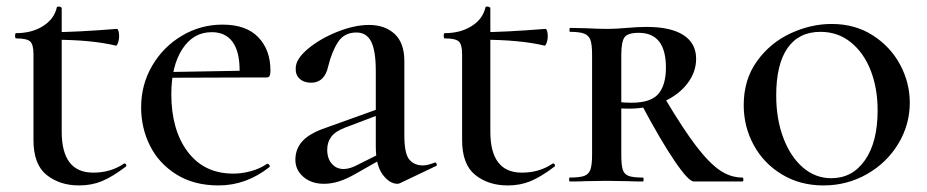

<svg xmlns="http://www.w3.org/2000/svg" viewBox="-20 -553 2824 585"><path d="M82 -126V-388Q82 -418 71.5 -427Q61 -436 29 -436Q26 -436 26 -444Q26 -452 29 -452Q77 -452 111 -473.5Q145 -495 153 -530Q153 -533 159 -533Q162 -533 165 -531.5Q168 -530 168 -529V-152Q168 -27 264 -27Q317 -27 357 -54L359 -55Q363 -55 364.5 -51Q366 -47 363 -45Q322 -14 290.5 -1Q259 12 221 12Q162 12 122 -20Q82 -52 82 -126ZM140 -432V-455Q210 -455 336 -465Q339 -465 341 -458.5Q343 -452 343 -442Q343 -432 339.5 -422.5Q336 -413 333 -414Q258 -432 140 -432Z M410 -226Q410 -295 443.5 -352.5Q477 -410 534 -444Q591 -478 658 -478Q730 -478 767 -439.5Q804 -401 804 -338Q804 -327 801.5 -322Q799 -317 792 -317H709Q710 -325 710 -340Q710 -396 688.5 -425.5Q667 -455 625 -455Q569 -455 535.5 -403.5Q502 -352 502 -266Q502 -157 552 -90.5Q602 -24 691 -24Q717 -24 744.5 -31.5Q772 -39 794 -54H795Q798 -54 800.5 -50.5Q803 -47 801 -44Q730 12 646 12Q571 12 517.5 -21.5Q464 -55 437 -109Q410 -163 410 -226ZM461 -333 747 -338V-317L462 -316Z M1191 7Q1167 7 1146 -21Q1125 -49 1125 -107V-337Q1125 -398 1111 -426Q1097 -454 1066 -454Q1029 -454 1010 -425Q991 -396 980 -351Q969 -301 928 -301Q906 -301 893 -313Q880 -325 881 -345Q881 -373 918 -404Q955 -435 1007.5 -456Q1060 -477 1104 -477Q1153 -477 1182.5 -449.5Q1212 -422 1212 -367V-141Q1212 -85 1227 -67Q1242 -49 1269 -49Q1282 -49 1303 -57L1305 -58Q1309 -58 1310.5 -53Q1312 -48 1308 -47L1199 5Q1195 7 1191 7ZM880 -66Q880 -100 902 -123.5Q924 -147 971 -163L1152 -228L1155 -211L1031 -164Q1002 -153 989.5 -136.5Q977 -120 977 -97Q977 -70 991 -54Q1005 -38 1027 -38Q1047 -38 1074 -53L1162 -97L1163 -80L1068 -26Q1037 -8 1013.5 -0.5Q990 7 967 7Q929 7 904.5 -14Q880 -35 880 -66Z M1388 -126V-388Q1388 -418 1377.5 -427Q1367 -436 1335 -436Q1332 -436 1332 -444Q1332 -452 1335 -452Q1383 -452 1417 -473.5Q1451 -495 1459 -530Q1459 -533 1465 -533Q1468 -533 1471 -531.5Q1474 -530 1474 -529V-152Q1474 -27 1570 -27Q1623 -27 1663 -54L1665 -55Q1669 -55 1670.5 -51Q1672 -47 1669 -45Q1628 -14 1596.5 -1Q1565 12 1527 12Q1468 12 1428 -20Q1388 -52 1388 -126ZM1446 -432V-455Q1516 -455 1642 -465Q1645 -465 1647 -458.5Q1649 -452 1649 -442Q1649 -432 1645.5 -422.5Q1642 -413 1639 -414Q1564 -432 1446 -432Z M1939 0Q1910 0 1893 -1L1827 -2L1765 -1Q1747 0 1716 0Q1714 0 1714 -6Q1714 -12 1716 -12Q1746 -12 1760 -17Q1774 -22 1779 -36.5Q1784 -51 1784 -81V-387Q1784 -417 1779 -431Q1774 -445 1760 -450.5Q1746 -456 1717 -456Q1715 -456 1715 -462Q1715 -468 1717 -468L1766 -467Q1804 -465 1827 -465Q1846 -465 1862 -466Q1878 -467 1890 -468Q1923 -471 1950 -471Q2024 -471 2062.5 -446Q2101 -421 2101 -374Q2101 -333 2074 -298Q2047 -263 2000 -242.5Q1953 -222 1897 -222Q1865 -222 1842 -226L1841 -247Q1866 -240 1904 -240Q1963 -240 1986 -267Q2009 -294 2009 -347Q2009 -453 1926 -453Q1893 -453 1883 -439.5Q1873 -426 1873 -385V-81Q1873 -50 1877.5 -36Q1882 -22 1895.5 -17Q1909 -12 1939 -12Q1941 -12 1941 -6Q1941 0 1939 0ZM2242 0H2094Q2078 0 2035.5 -62.5Q1993 -125 1936 -232L2006 -253Q2062 -159 2101.5 -107.5Q2141 -56 2173.5 -34Q2206 -12 2242 -12Q2245 -12 2245 -6Q2245 0 2242 0Z M2246 -233Q2246 -310 2286 -366Q2326 -422 2388 -451Q2450 -480 2514 -480Q2585 -480 2639 -445.5Q2693 -411 2722.5 -356Q2752 -301 2752 -240Q2752 -173 2717 -115Q2682 -57 2621.5 -22.5Q2561 12 2489 12Q2418 12 2362.5 -21.5Q2307 -55 2276.5 -111Q2246 -167 2246 -233ZM2654 -217Q2654 -284 2633 -338Q2612 -392 2572.5 -424Q2533 -456 2480 -456Q2414 -456 2379.5 -406.5Q2345 -357 2345 -262Q2345 -191 2366.5 -133.5Q2388 -76 2426 -43Q2464 -10 2513 -10Q2577 -10 2615.5 -65Q2654 -120 2654 -217Z"/></svg>

Font: Cormorant Unicase SemiBold
Style: Regular
Weight: 600
Designer: Christian Thalmann (Catharsis Fonts)
Foundry: Catharsis Fonts
Version: Version 4.000